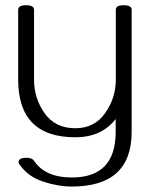

<svg xmlns="http://www.w3.org/2000/svg" viewBox="-20 -511 567 727"><path d="M252 195.3Q198.7 195.3 141.4 176Q84 156.7 52.2 109.4Q50.3 106 50.3 103Q50.3 86.4 80.6 86.4Q101.1 86.4 108.4 97.2Q150.9 161.1 252 161.1Q418 161.1 418 -11.7V-60.5Q364.7 8.8 265.1 8.8Q48.8 8.8 48.8 -209.5V-474.1Q48.8 -491.2 79.1 -491.2Q108.9 -491.2 108.9 -474.1V-209.5Q108.9 -138.2 149.2 -81.8Q189.5 -25.4 265.1 -25.4Q337.9 -25.4 378.2 -82.8Q418.5 -140.1 418.5 -209.5V-474.1Q418.5 -491.2 448.2 -491.2Q478.5 -491.2 478.5 -474.1V-11.7Q478.5 195.3 252 195.3Z"/></svg>

Font: Gayathri Thin
Style: Regular
Weight: 100
Designer: Binoy Dominic <binoy.domenic@gmail.com>
Foundry: SMC
Version: Version 1.000